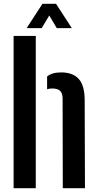

<svg xmlns="http://www.w3.org/2000/svg" viewBox="-20 -989 516 1009"><path d="M51.5 0V-800H168V0ZM310 0 309 -470.5Q309 -498.5 296.2 -511.2Q283.5 -524 254.5 -524Q239.5 -524 227.5 -520V-587Q241 -598 258.8 -603.2Q276.5 -608.5 301.5 -608.5Q363 -608.5 394 -574Q425 -539.5 425 -461L426.5 0ZM120 -841 203 -969H274.5L357.5 -841H278.5L239 -907.5L199 -841Z"/></svg>

Font: Big Shoulders Stencil Text Thin
Style: Bold
Weight: 700
Version: Version 2.001